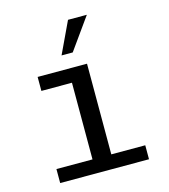

<svg xmlns="http://www.w3.org/2000/svg" viewBox="-113 -850 826 939"><g transform="rotate(-15 300.0 -380.5)"><path d="M414.1 -761.2 299.8 -601.1H243.2L318.8 -761.2ZM353 -70.8H524.9V0H75.2V-70.8H257.8V-459H103V-529.8H353Z"/></g></svg>

Font: Aurulent Sans Mono
Style: Regular
Weight: 400
Monospace: yes
Version: Version 2007.05.04